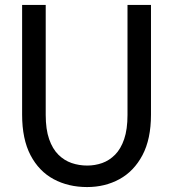

<svg xmlns="http://www.w3.org/2000/svg" viewBox="-20 -747 700 777"><path d="M332.5 10Q256.5 10 197 -22Q137.5 -54 103.5 -119Q69.5 -184 69.5 -283V-727H165V-282Q165 -223.5 178.8 -184Q192.5 -144.5 216.2 -121Q240 -97.5 270 -87.2Q300 -77 333 -77Q364.5 -77 393.5 -87.2Q422.5 -97.5 445.8 -121Q469 -144.5 482.5 -184Q496 -223.5 496 -282V-727H591V-283Q591 -184 556.5 -119Q522 -54 463.5 -22Q405 10 332.5 10Z"/></svg>

Font: Spline Sans
Style: Regular
Weight: 400
Designer: Eben Sorkin, Mirko Velimirovic
Foundry: Sorkin Type
Version: Version 1.001